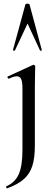

<svg xmlns="http://www.w3.org/2000/svg" viewBox="-20 -750 299 1052"><path d="M171 -267V48Q171 116 157 159.5Q143 203 110 232Q77 261 19 282Q17 283 14.5 277.5Q12 272 14 271Q63 250 83 204Q103 158 103 71V-266Q103 -301 96 -316.5Q89 -332 72 -332Q56 -332 29 -319H28Q24 -319 21.5 -324.5Q19 -330 23 -331L160 -394L163 -395Q167 -395 170 -392Q173 -389 173 -385Q173 -378 172 -345Q171 -312 171 -267ZM199 -474 131 -621 62 -474Q61 -471 55.5 -472.5Q50 -474 51 -476L119 -725Q120 -730 130 -730Q141 -730 142 -725L209 -476Q211 -474 205.5 -472.5Q200 -471 199 -474Z"/></svg>

Font: Cormorant Garamond Medium
Style: Regular
Weight: 500
Designer: Christian Thalmann (Catharsis Fonts)
Foundry: Catharsis Fonts
Version: Version 4.000